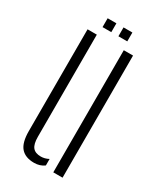

<svg xmlns="http://www.w3.org/2000/svg" viewBox="-178 -748 685 817"><g transform="rotate(30 165.0 -339.0)"><path d="M48.5 -100.5V-600H94V-98Q94 -62.5 106.5 -47Q119 -31.5 146.5 -31.5Q166 -31.5 184.5 -41.5V-9.5Q163.5 6 135 6Q91.5 6 70 -18.8Q48.5 -43.5 48.5 -100.5ZM226.5 0V-600H272V0ZM177 -640V-683.5H220.5V-640ZM99 -640V-683.5H142V-640Z"/></g></svg>

Font: Big Shoulders Stencil Display Light
Style: Regular
Weight: 300
Designer: Patric King
Foundry: XO Type Co
Version: Version 1.000